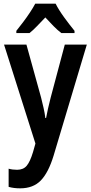

<svg xmlns="http://www.w3.org/2000/svg" viewBox="-20 -786 496 1046"><path d="M2 -543H124L204 -254Q211 -226 217.5 -197.5Q224 -169 227 -143H231Q235 -166 241.5 -194Q248 -222 256 -254L333 -543H453L272 62Q244 154 202.5 197Q161 240 90 240Q72 240 56.5 238Q41 236 27 232V133Q37 136 49 137.5Q61 139 73 139Q107 139 125.5 117Q144 95 160 42L173 -4ZM283 -766Q300 -732 329.5 -691.5Q359 -651 386 -618V-606H314Q293 -622 271.5 -644Q250 -666 227 -691Q203 -666 181.5 -643.5Q160 -621 141 -606H69V-618Q86 -639 106 -665.5Q126 -692 143.5 -718.5Q161 -745 172 -766Z"/></svg>

Font: Noto Sans Myanmar UI Condensed SemiBold
Style: Regular
Weight: 600
Width: 3
Designer: Monotype Design Team
Foundry: Monotype Imaging Inc.
Version: Version 2.103; ttfautohint (v1.8.4.7-5d5b)